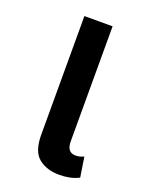

<svg xmlns="http://www.w3.org/2000/svg" viewBox="-107 -574 490 640"><g transform="rotate(20 137.5 -254.0)"><path d="M183 9Q138 9 109.5 -14Q81 -37 81 -96V-517H181V-109Q181 -70 212 -70Q227 -70 241 -77L252 -6Q236 2 219 5.5Q202 9 183 9Z"/></g></svg>

Font: Noto Sans Thai UI Cond Med
Style: Regular
Weight: 500
Width: 3
Designer: Monotype Design Team
Foundry: Monotype Imaging Inc.
Version: Version 2.000; ttfautohint (v1.8.4.7-5d5b)